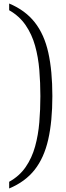

<svg xmlns="http://www.w3.org/2000/svg" viewBox="-20 -825 377 1089"><path d="M32 -805Q123 -767 177 -698.5Q231 -630 254 -526.5Q277 -423 277 -280Q277 -137 253.5 -33.5Q230 70 176.5 138Q123 206 32 244V206Q90 174 125.5 122.5Q161 71 179 6Q197 -59 203 -131.5Q209 -204 209 -280Q209 -355 203 -428Q197 -501 179 -565.5Q161 -630 125.5 -682Q90 -734 32 -767Z"/></svg>

Font: Noto Serif Malayalam Light
Style: Regular
Weight: 300
Designer: Indian type Foundry, Jelle Bosma, Monotype Design Team
Foundry: Monotype Imaging Inc.
Version: Version 2.104; ttfautohint (v1.8.4.7-5d5b)